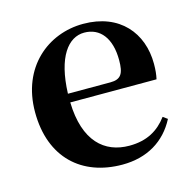

<svg xmlns="http://www.w3.org/2000/svg" viewBox="-88 -641 749 746"><g transform="rotate(-15 286.0 -268.0)"><path d="M316 16C415 16 490 -29 532 -110L514 -123C479 -76 432 -48 361 -48C261 -48 186 -113 182 -270H529C533 -288 535 -306 535 -331C535 -455 456 -552 309 -552C167 -552 40 -449 40 -269C40 -84 154 16 316 16ZM182 -305C187 -452 240 -518 304 -518C368 -518 408 -468 408 -380C408 -326 396 -305 353 -305Z"/></g></svg>

Font: Source Han Serif CN
Style: Bold
Weight: 700
Designer: Ryoko NISHIZUKA 西塚涼子 (kana & ideographs); Frank Grießhammer (Latin, Greek & Cyrillic); Wenlong ZHANG 张文龙 (bopomofo); San
Foundry: Adobe
Version: Version 2.003;hotconv 1.1.1;makeotfexe 2.6.0